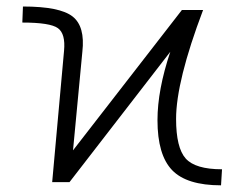

<svg xmlns="http://www.w3.org/2000/svg" viewBox="-20 -553 739 584"><path d="M533.2 -522.5H597.7Q515.6 -305.7 515.6 -191.4Q515.6 -103.5 544.9 -70.8Q574.2 -38.1 655.3 -38.1L652.3 10.7Q547.9 10.7 503.4 -35.6Q459 -82 459 -187.5Q459 -279.3 498 -395.5L191.4 1H138.7L174.8 -398.4Q179.7 -450.2 156.2 -467.3Q132.8 -484.4 47.9 -484.4L49.8 -533.2Q162.1 -533.2 200.7 -502.9Q239.3 -472.7 230.5 -395.5L202.1 -95.7Z"/></svg>

Font: Gen Shin Gothic Light
Style: Regular
Weight: 200
Designer: [Source Han Sans]
Ryoko NISHIZUKA  (kana & ideographs); Paul D. Hunt (Latin, Greek & Cyrillic); Wenlong ZHANG  (bopomofo
Version: Version 1.002.20150607